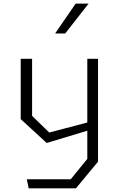

<svg xmlns="http://www.w3.org/2000/svg" viewBox="-20 -818 660 1038"><path d="M125 151H362.5L452 41V-127V-147V-500H510V56L390.5 200H135ZM92 -174V-500H153.5V-191.5L246.5 -101.5L485.5 -164.5V-121.5L232.5 -45ZM459 -798.5H389L278 -637H332.5Z"/></svg>

Font: Monaspace Krypton Var ExLight
Style: Regular
Weight: 200
Designer: Riley Cran and the Lettermatic Team
Version: Version 1.200 (Monaspace Krypton Var)